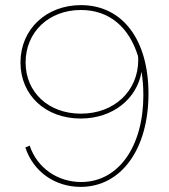

<svg xmlns="http://www.w3.org/2000/svg" viewBox="-20 -725 660 750"><path d="M79 -149C110 -54 195 5 295 5C454 5 560 -143 560 -359C560 -568 460 -705 296 -705C161 -705 60 -611 60 -481C60 -353 158 -262 295 -262C421 -262 515 -339 533 -445C537 -417 540 -388 540 -353C540 -153 443 -14 297 -14C205 -14 125 -69 96 -156ZM519 -506C520 -499 520 -492 520 -489C519 -369 426 -281 296 -281C170 -281 80 -364 80 -481C80 -600 171 -686 296 -686C407 -686 484 -619 519 -506Z"/></svg>

Font: Fixel Text Thin
Style: Regular
Weight: 100
Width: 4
Designer: AlfaBravo + MacPaw
Foundry: Kyrylo Tkachov, Marchela Mozhyna, Serhii Makarenko, Maria Weinstein, Zakhar Kryvoshyya
Version: Version 1.211